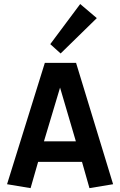

<svg xmlns="http://www.w3.org/2000/svg" viewBox="-20 -947 609 977"><path d="M135.6 10.3 15.9 -9.6 208.1 -627H367.1L555.5 -9.6L435.2 10.3L383.5 -171.7L439.6 -123.2H130.4L187 -168.7ZM190.6 -184.1 149.8 -227.8H418.1L378.9 -184.1L274.6 -538.6H296.8ZM288.5 -674.9 235.8 -722.4 388.1 -926.5 472.6 -854.8Z"/></svg>

Font: Anaheim
Style: Regular
Weight: 400
Designer: Vernon Adams
Foundry: Vernon Adams
Version: Version 2.001